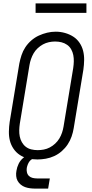

<svg xmlns="http://www.w3.org/2000/svg" viewBox="-20 -933 540 1133"><path d="M201 8Q173 8 146 2Q119 -4 97 -18.5Q75 -33 60 -55Q45 -77 38.5 -102.5Q32 -128 32.5 -156.5Q33 -185 37 -213L94 -558Q99 -583 107 -607.5Q115 -632 129.5 -654Q144 -676 164.5 -694Q185 -712 209 -723Q233 -734 258 -740Q283 -746 309 -746Q337 -746 363.5 -738.5Q390 -731 412 -717Q434 -703 449 -681Q464 -659 470.5 -633Q477 -607 476.5 -578.5Q476 -550 472 -522L415 -177Q411 -152 402.5 -127.5Q394 -103 379.5 -81Q365 -59 344.5 -41Q324 -23 300 -12Q276 -1 250.5 3.5Q225 8 201 8ZM202 -47Q220 -47 238.5 -50.5Q257 -54 274 -63Q291 -72 305.5 -85.5Q320 -99 330 -115.5Q340 -132 346 -150Q352 -168 355 -186L412 -531Q415 -551 415.5 -570.5Q416 -590 412.5 -608Q409 -626 400 -642Q391 -658 376 -668.5Q361 -679 343 -683.5Q325 -688 305 -688Q287 -688 268.5 -684Q250 -680 233.5 -671Q217 -662 202.5 -648.5Q188 -635 178.5 -618.5Q169 -602 163 -584.5Q157 -567 154 -549L97 -204Q94 -184 93.5 -165Q93 -146 96.5 -128Q100 -110 109 -94Q118 -78 132 -67Q146 -56 164.5 -51.5Q183 -47 202 -47ZM189 180Q173 180 157.5 178Q142 176 128 171Q114 166 102.5 156.5Q91 147 84 134.5Q77 122 75.5 106Q74 90 77 75Q80 54 90 33.5Q100 13 117.5 -1.5Q135 -16 156.5 -22Q178 -28 199 -28L194 0Q183 0 172.5 4.5Q162 9 155 18Q148 27 144 37.5Q140 48 138 58Q136 71 139 84Q142 97 151 105.5Q160 114 173 117Q186 120 199 120H274L264 180ZM190 -857V-913H490V-857Z"/></svg>

Font: Iosevka Curly Light Oblique
Style: Regular
Weight: 300
Italic angle: -9°
Monospace: yes
Designer: Belleve Invis
Foundry: Belleve Invis
Version: Version 11.1.0; ttfautohint (v1.8.3)